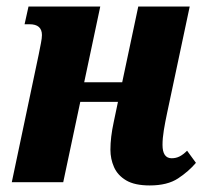

<svg xmlns="http://www.w3.org/2000/svg" viewBox="-20 -556 629 586"><path d="M437 10Q391 10 365 -5.5Q339 -21 328 -46Q317 -71 317 -99Q317 -137 327 -183L340 -245H225L173 0H16L98 -389Q102 -409 105 -424.5Q108 -440 108 -449Q108 -482 70 -482H55L67 -536H286L237 -305H353L402 -536H559L490 -211Q484 -183 480 -158.5Q476 -134 476 -114Q476 -73 504 -73Q517 -73 528 -78.5Q539 -84 551 -96L578 -59Q556 -33 523.5 -11.5Q491 10 437 10Z"/></svg>

Font: Noto Serif Condensed ExtraBold
Style: Italic
Weight: 800
Width: 3
Italic angle: -12°
Designer: Monotype Design Team
Foundry: Monotype Imaging Inc.
Version: Version 2.014; ttfautohint (v1.8.4.7-5d5b)